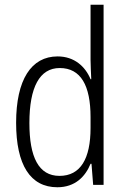

<svg xmlns="http://www.w3.org/2000/svg" viewBox="-20 -780 530 810"><path d="M222 10C297 10 340 -35 362 -89H366L373 0H417V-760H362V-527C362 -503 364 -475 365 -446H362C340 -499 294 -542 223 -542C112 -542 48 -444 48 -262C48 -84 108 10 222 10ZM231 -38C143 -38 104 -117 104 -261C104 -412 147 -493 232 -493C321 -493 362 -419 362 -286V-240C362 -111 320 -38 231 -38Z"/></svg>

Font: Noto Sans Hebrew Condensed Light
Style: Regular
Weight: 300
Width: 3
Designer: Monotype Design Team
Foundry: Monotype Imaging Inc.
Version: Version 2.004